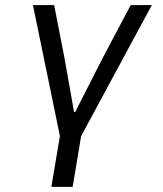

<svg xmlns="http://www.w3.org/2000/svg" viewBox="-20 -536 640 756"><path d="M182.2 199.9H266L299.4 0L577.8 -516H494.7L387.8 -314.3L275.9 -94.8H271.7L232.6 -314.3L193.2 -516H109.7L215.9 0Z"/></svg>

Font: Margiela Mono Italic Text It
Style: Regular
Weight: 400
Designer: Mike Abbink, Paul van der Laan, Pieter van Rosmalen
Foundry: Bold Monday
Version: Version 2.003 2021